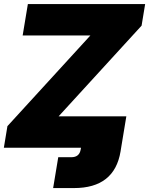

<svg xmlns="http://www.w3.org/2000/svg" viewBox="-20 -748 755 972"><path d="M249 204.1 274.9 47.9H341.3Q382.3 47.9 388.7 7.8L390.1 0H-0.5L17.6 -109.4L437.5 -568.4H94.7L121.1 -727.5H714.8L696.8 -618.2L276.9 -159.2H619.6L593.3 0L590.3 18.6Q559.6 204.1 354.5 204.1Z"/></svg>

Font: Inter Display Black
Style: Italic
Weight: 900
Italic angle: -9.39999°
Designer: Rasmus Andersson
Foundry: rsms
Version: Version 4.000;git-a52131595